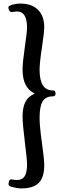

<svg xmlns="http://www.w3.org/2000/svg" viewBox="-20 -858 362 1072"><path d="M275 -353Q290 -353 290 -338V-335Q290 -320 275 -320Q235 -320 218 -292Q201 -264 201 -199Q201 -154 214 -62Q227 30 227 65Q227 132 196.5 163Q166 194 99 194Q75 194 38 183Q26 179 28 165L30 155Q33 141 48 144Q60 147 75 147Q104 147 117.5 126.5Q131 106 131 60Q131 32 118.5 -67Q106 -166 106 -207Q106 -259 122 -289.5Q138 -320 173 -335V-336Q106 -368 106 -469Q106 -509 118.5 -594.5Q131 -680 131 -704Q131 -794 75 -794Q68 -794 48 -791Q34 -790 30 -803L28 -809Q23 -823 38 -828Q65 -838 93 -838Q157 -838 192 -803.5Q227 -769 227 -706Q227 -677 214 -592Q201 -507 201 -468Q201 -353 275 -353Z"/></svg>

Font: Caslon OS
Style: Regular
Weight: 400
Designer: Alfredo Marco Pradil
Foundry: Hanken Design Co.
Version: Version 1.000;PS 001.000;hotconv 1.0.88;makeotf.lib2.5.64775